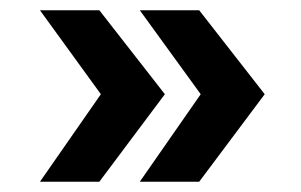

<svg xmlns="http://www.w3.org/2000/svg" viewBox="-20 -472 587 375"><path d="M58 -117 177 -288 58 -452H174L302 -288L174 -117ZM253 -117 372 -288 253 -452H369L497 -288L369 -117Z"/></svg>

Font: Krub SemiBold
Style: Regular
Weight: 600
Version: Version 1.000; ttfautohint (v1.6)